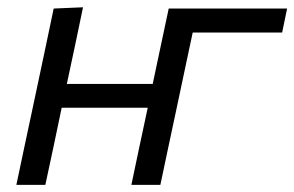

<svg xmlns="http://www.w3.org/2000/svg" viewBox="-20 -520 828 540"><path d="M26 0Q37.5 -55 48.5 -106.5Q59.5 -158 72.5 -219L83 -268.5Q97.5 -336 108.5 -388.8Q119.5 -441.5 131 -496L213.5 -499.5Q202 -443.5 191 -391.8Q180 -340 168 -284H409.5Q422.5 -345.5 433 -395Q443.5 -444.5 454.5 -496H787.5L773.5 -428.5H522Q514 -391.5 506 -353.5Q498 -315.5 488 -268.5L477.5 -219Q464.5 -158 453.5 -106.5Q442.5 -55 431 0H349.5Q361 -55 371.8 -106.2Q382.5 -157.5 395.5 -217H153.5Q141 -156.5 130.2 -105.8Q119.5 -55 107.5 0Z"/></svg>

Font: Commissioner
Style: Italic
Weight: 400
Italic angle: -12°
Designer: Kostas Bartsokas
Foundry: Kostas Bartsokas
Version: Version 1.000; ttfautohint (v1.8.3)